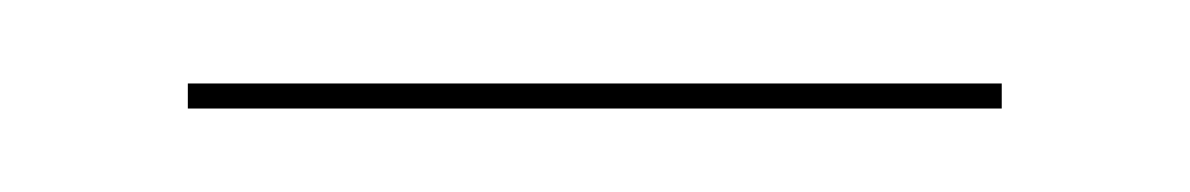

<svg xmlns="http://www.w3.org/2000/svg" viewBox="-20 -645 285 46"><path d="M220 -625H25V-619H220Z"/></svg>

Font: Moniqa Black
Style: Regular
Weight: 900
Designer: Rajesh Rajput
Foundry: Rajesh Rajput
Version: Version 1.000